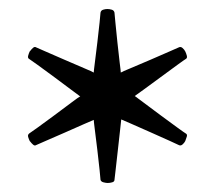

<svg xmlns="http://www.w3.org/2000/svg" viewBox="-20 -780 477 426"><path d="M219 -374Q215 -374 209.5 -375.5Q204 -377 203 -381Q203 -383 201 -402.5Q199 -422 196 -447Q193 -472 190.5 -491.5Q188 -511 188 -514Q185 -513 166 -504.5Q147 -496 123 -485.5Q99 -475 80.5 -467Q62 -459 60 -458Q57 -456 53.5 -459Q50 -462 47 -466Q46 -467 46 -467Q44 -471 42.5 -476Q41 -481 45 -484Q47 -485 63.5 -497Q80 -509 101 -524.5Q122 -540 138.5 -552.5Q155 -565 158 -566Q155 -568 138.5 -580.5Q122 -593 101 -608.5Q80 -624 63.5 -636Q47 -648 45 -649Q41 -651 42.5 -656.5Q44 -662 46 -666Q46 -666 47 -667Q50 -671 53.5 -674Q57 -677 60 -675Q62 -674 80.5 -666Q99 -658 123 -647.5Q147 -637 166 -629Q185 -621 188 -619Q188 -622 190.5 -641.5Q193 -661 196 -686Q199 -711 201 -730.5Q203 -750 203 -752Q204 -757 209 -758.5Q214 -760 218 -760Q223 -760 228 -758.5Q233 -757 234 -752Q234 -750 236 -730.5Q238 -711 240.5 -686Q243 -661 245.5 -641.5Q248 -622 248 -619Q251 -621 270.5 -629Q290 -637 314 -647.5Q338 -658 356.5 -666Q375 -674 377 -675Q381 -677 385 -673.5Q389 -670 391 -666Q393 -662 394.5 -656.5Q396 -651 392 -649Q390 -648 373.5 -636Q357 -624 336 -608.5Q315 -593 298.5 -581Q282 -569 279 -567Q282 -565 298.5 -552.5Q315 -540 336 -524.5Q357 -509 373.5 -497Q390 -485 392 -484Q396 -482 394.5 -477Q393 -472 391 -467Q389 -463 385 -459.5Q381 -456 377 -458Q375 -459 356.5 -467.5Q338 -476 314 -486.5Q290 -497 271 -505.5Q252 -514 249 -515Q249 -512 246.5 -492Q244 -472 241.5 -447Q239 -422 236.5 -402.5Q234 -383 234 -381Q234 -377 229 -375.5Q224 -374 219 -374Z"/></svg>

Font: Zen Old Mincho SemiBold
Style: Regular
Weight: 600
Version: Version 1.500